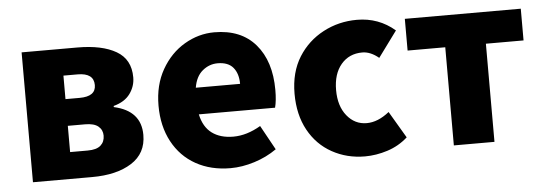

<svg xmlns="http://www.w3.org/2000/svg" viewBox="-43 -703 2376 838"><g transform="rotate(-5 1144.5 -284.5)"><path d="M72 -569H316Q424 -569 486 -533Q548 -497 548 -418Q548 -379 524.5 -346.5Q501 -314 452 -301V-296Q570 -270 570 -164Q570 -83 504.5 -41.5Q439 0 331 0H72ZM378 -399Q378 -452 307 -452H245V-349H307Q378 -349 378 -399ZM397 -176Q397 -201 378.5 -216.5Q360 -232 321 -232H245V-117H322Q361 -117 379 -133Q397 -149 397 -176Z M647 -285Q647 -375 685.5 -442.5Q724 -510 786 -546.5Q848 -583 917 -583Q1034 -583 1097.5 -509Q1161 -435 1161 -309Q1161 -262 1153 -232H819Q831 -176 867.5 -149Q904 -122 961 -122Q1020 -122 1081 -158L1140 -51Q1096 -20 1042 -3Q988 14 937 14Q851 14 785.5 -22.5Q720 -59 683.5 -127Q647 -195 647 -285ZM920 -447Q883 -447 853.5 -422.5Q824 -398 816 -349H1010Q1010 -394 988 -420.5Q966 -447 920 -447Z M1382 -22Q1317 -58 1280 -125.5Q1243 -193 1243 -285Q1243 -379 1285 -446Q1326 -511 1394 -547Q1462 -583 1542 -583Q1637 -583 1708 -522L1625 -409Q1589 -439 1553 -439Q1495 -439 1460 -397.5Q1425 -356 1425 -285Q1425 -215 1459.5 -172.5Q1494 -130 1546 -130Q1595 -130 1645 -170L1714 -53Q1675 -18 1625 -2Q1575 14 1526 14Q1447 14 1382 -22Z M1916 -430H1751V-569H2259V-430H2094V0H1916Z"/></g></svg>

Font: Merged Yaku Han JP Black
Style: Regular
Weight: 900
Designer: Ryoko NISHIZUKA 西塚涼子 (kana, bopomofo & ideographs); Paul D. Hunt (Latin, Greek & Cyrillic); Sandoll Communications 산돌커뮤니
Foundry: Adobe
Version: Version 2.004